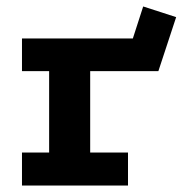

<svg xmlns="http://www.w3.org/2000/svg" viewBox="-20 -574 576 594"><path d="M423 -554 525 -521 470 -354H259V-102H376V0H48V-102H132V-354H48V-455H391Z"/></svg>

Font: Podkova ExtraBold
Style: Regular
Weight: 800
Designer: Ilya Yudin
Foundry: Cyreal (www.cyreal.org)
Version: Version 2.103